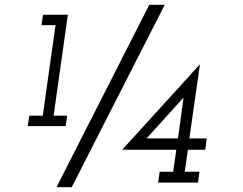

<svg xmlns="http://www.w3.org/2000/svg" viewBox="-20 -756 1008 795"><path d="M641 -45H697L710 -136H486L808 -490L764 -183H836L830 -136H758L745 -45H806L800 0H635ZM214 19Q311 -171 406 -358.5Q501 -546 598 -736H662Q565 -546 469.5 -358.5Q374 -171 277 19ZM101 -277H157L210 -652H152L158 -695H261L202 -277H258L252 -234H95ZM740 -352 587 -183H717Z"/></svg>

Font: Josefin Slab SemiBold
Style: Italic
Weight: 600
Italic angle: -12°
Designer: Santiago Orozco
Foundry: Typemade
Version: Version 2.000